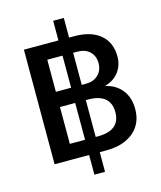

<svg xmlns="http://www.w3.org/2000/svg" viewBox="-135 -916 949 1133"><g transform="rotate(-15 340.0 -350.0)"><path d="M632 -192Q632 -103 570.5 -51.5Q509 0 403 0H364V120H299V0H88V-700H299V-820H364V-700H395Q498 -700 554.5 -652Q611 -604 611 -518Q611 -465 580.5 -424.5Q550 -384 494 -369Q557 -356 594.5 -310Q632 -264 632 -192ZM206 -411H299V-607H206ZM364 -607V-411H391Q436 -411 464.5 -438Q493 -465 493 -509Q493 -554 465 -580.5Q437 -607 391 -607ZM299 -93V-318H206V-93ZM514 -205Q514 -261 479.5 -289.5Q445 -318 378 -318H364V-93H378Q514 -93 514 -205Z"/></g></svg>

Font: KoHo SemiBold
Style: Regular
Weight: 600
Designer: Cadson Demak & Katatrad Team
Foundry: Cadson Demak Co.,Ltd.
Version: Version 1.000; ttfautohint (v1.6)